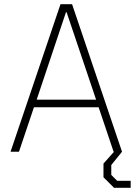

<svg xmlns="http://www.w3.org/2000/svg" viewBox="-20 -720 640 911"><path d="M267 -700H322L559 0H519L448 -211H141L70 0H30ZM436 -247 296 -662H293L154 -247ZM471 121V56L521 0H559L508 63V110L536 138H600V171H521Z"/></svg>

Font: Chakra Petch ExtraLight
Style: Regular
Weight: 275
Designer: Katatrad Aksorn Co.,Ltd.
Foundry: Cadson Demak Co.,Ltd.
Version: Version 1.000; ttfautohint (v1.6)